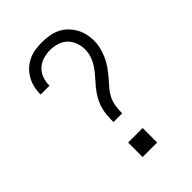

<svg xmlns="http://www.w3.org/2000/svg" viewBox="-218 -839 936 936"><g transform="rotate(-45 250.0 -371.5)"><path d="M220 -221Q220 -245 222 -269.5Q224 -294 231.5 -317.5Q239 -341 251.5 -362Q264 -383 279.5 -402Q295 -421 311.5 -439Q328 -457 342 -477.5Q356 -498 364.5 -521Q373 -544 373 -569Q373 -593 364.5 -616.5Q356 -640 338.5 -657Q321 -674 297 -681Q273 -688 249 -688Q225 -688 201.5 -681Q178 -674 160 -657.5Q142 -641 133.5 -618Q125 -595 125 -571Q125 -570 125 -569Q125 -568 125 -567H64Q64 -568 64 -570Q64 -572 64 -573Q64 -597 70 -620Q76 -643 88 -663.5Q100 -684 117.5 -700Q135 -716 156.5 -726Q178 -736 201.5 -739.5Q225 -743 249 -743Q273 -743 297 -739Q321 -735 342.5 -725Q364 -715 381.5 -698Q399 -681 411 -660.5Q423 -640 428.5 -616.5Q434 -593 434 -569Q434 -544 428 -520Q422 -496 412 -474Q402 -452 388 -432Q374 -412 358 -393Q342 -374 325.5 -355.5Q309 -337 298 -315.5Q287 -294 283.5 -269.5Q280 -245 280 -221ZM200 0V-100H300V0Z"/></g></svg>

Font: Iosevka SS04 Light
Style: Regular
Weight: 300
Monospace: yes
Designer: Belleve Invis
Foundry: Belleve Invis
Version: Version 19.0.0; ttfautohint (v1.8.4)